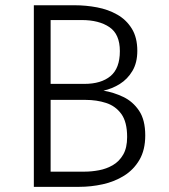

<svg xmlns="http://www.w3.org/2000/svg" viewBox="-20 -725 655 745"><path d="M543.6 -199.5Q543.6 -143.1 521 -104.6Q498.5 -66.2 461.3 -43.1Q424.1 -20 378.7 -10Q333.3 0 287.2 0H111.3V-704.6H269.7Q313.8 -704.6 356.9 -696.4Q400 -688.2 435.1 -668.2Q470.3 -648.2 491.5 -613.8Q512.8 -579.5 512.8 -527.7Q512.8 -481.5 493.8 -449.7Q474.9 -417.9 444.9 -399.2Q414.9 -380.5 381.5 -373.3Q421 -366.7 458.2 -349Q495.4 -331.3 519.5 -295.6Q543.6 -260 543.6 -199.5ZM445.1 -526.7Q445.1 -592.3 404.6 -619.7Q364.1 -647.2 297.4 -647.2H176.4V-399.5H307.2Q372.3 -399.5 408.7 -429.7Q445.1 -460 445.1 -526.7ZM473.3 -193.3Q473.3 -251.8 450.8 -282.8Q428.2 -313.8 391.5 -325.6Q354.9 -337.4 312.3 -337.4H176.4V-59H309.2Q335.4 -59 364.1 -64.4Q392.8 -69.7 417.7 -84.1Q442.6 -98.5 457.9 -124.9Q473.3 -151.3 473.3 -193.3Z"/></svg>

Font: Fira Code Light
Style: Regular
Weight: 300
Monospace: yes
Designer: Carrois Corporate, Edenspiekermann AG, Nikita Prokopov
Foundry: Carrois Corporate, Edenspiekermann AG, Nikita Prokopov
Version: Version 6.000; ttfautohint (v1.8.2) -l 8 -r 50 -G 200 -x 14 